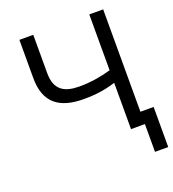

<svg xmlns="http://www.w3.org/2000/svg" viewBox="-159 -848 1031 1144"><g transform="rotate(-20 357.0 -275.5)"><path d="M95.2 -727.3V-484.4C95.2 -323.9 186.1 -264.2 336.6 -264.2C424.7 -264.2 479 -275.6 538.4 -293.3V0H626.4V176.1H710.2V-78.1H626.4V-727.3H538.4V-373.2C476.2 -355.1 410.2 -343.8 336.6 -343.8C242.9 -343.8 183.2 -376.4 183.2 -484.4V-727.3Z"/></g></svg>

Font: Margiela Sans
Style: Regular
Weight: 400
Designer: Stefan Endress, Andreas Faust
Version: Version 1.100;FEAKit 1.0